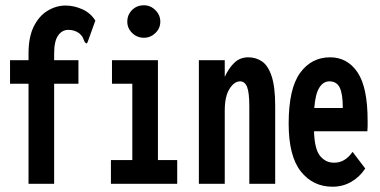

<svg xmlns="http://www.w3.org/2000/svg" viewBox="-20 -696 1440 727"><path d="M88 -379H18V-468H88V-494Q88 -556 108 -596Q128 -636 160.5 -655.5Q193 -675 228 -675Q260 -675 291.5 -661Q323 -647 341 -618L313 -540L309 -531L302 -535Q298 -542 295 -550.5Q292 -559 280 -570Q262 -583 239 -583Q215 -583 200 -561.5Q185 -540 185 -494V-468H277V-379H185V0H88Z M400 0V-90H481V-379H404V-468H578V-90H651V0ZM525 -553Q499 -553 480.5 -571Q462 -589 462 -614Q462 -640 480 -658Q498 -676 525 -676Q550 -676 568.5 -657.5Q587 -639 587 -614Q587 -589 568.5 -571Q550 -553 525 -553Z M733 0V-468H831V-405Q846 -438 867.5 -458.5Q889 -479 920 -479Q949 -479 972 -463.5Q995 -448 1008.5 -407.5Q1022 -367 1022 -295V0H924V-293Q924 -346 915.5 -367Q907 -388 889 -388Q867 -388 849 -359.5Q831 -331 831 -277V0Z M1239 11Q1165 11 1119 -47Q1073 -105 1073 -228Q1073 -360 1116 -419.5Q1159 -479 1230 -479Q1295 -479 1333.5 -422.5Q1372 -366 1372 -239Q1372 -228 1372 -218Q1372 -208 1371 -199H1169Q1171 -131 1192 -105.5Q1213 -80 1244 -80Q1286 -79 1315 -121L1363 -58Q1342 -26 1310 -7.5Q1278 11 1239 11ZM1170 -287H1278Q1278 -340 1266.5 -364Q1255 -388 1227 -388Q1204 -388 1189 -364Q1174 -340 1170 -287Z"/></svg>

Font: Inconsolata ExtraCondensed ExtraBold
Style: Regular
Weight: 800
Width: 2
Monospace: yes
Designer: Raph Levien, Cyreal, Brenton Simpson
Foundry: Raph Levien, Cyreal, Google
Version: Version 3.001; ttfautohint (v1.8.2.53-6de2)